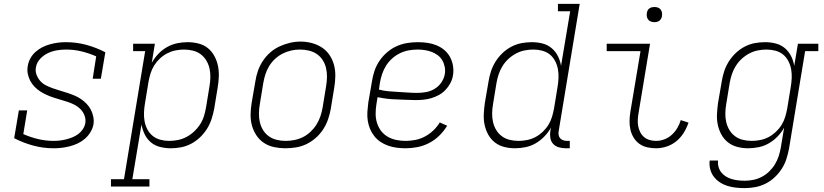

<svg xmlns="http://www.w3.org/2000/svg" viewBox="-20 -755 4240 988"><path d="M257 8Q202 8 150.5 -6Q99 -20 53 -44L77 -187H120L100 -65Q136 -49 175.5 -39.5Q215 -30 256 -30Q273 -30 289 -32Q305 -34 321 -38Q337 -42 353 -48.5Q369 -55 383 -65.5Q397 -76 406.5 -90.5Q416 -105 419 -121Q422 -142 415 -160.5Q408 -179 395 -192.5Q382 -206 365 -215Q348 -224 330 -230Q312 -236 293 -241.5Q274 -247 255.5 -253Q237 -259 219.5 -267Q202 -275 186.5 -285Q171 -295 157.5 -309Q144 -323 135.5 -339.5Q127 -356 123 -375.5Q119 -395 123 -416Q126 -436 136.5 -455Q147 -474 163.5 -488.5Q180 -503 199 -512.5Q218 -522 238.5 -527.5Q259 -533 279 -535.5Q299 -538 319 -538Q374 -538 425 -524Q476 -510 522 -486L499 -350H457L475 -465Q439 -481 400 -490.5Q361 -500 320 -500Q296 -500 272.5 -496Q249 -492 226.5 -481.5Q204 -471 186.5 -452Q169 -433 165 -409Q161 -389 168 -370.5Q175 -352 187.5 -338Q200 -324 217 -315.5Q234 -307 252.5 -300.5Q271 -294 289.5 -288.5Q308 -283 326.5 -277Q345 -271 363 -263.5Q381 -256 396.5 -245.5Q412 -235 425.5 -221Q439 -207 447.5 -190.5Q456 -174 460 -154.5Q464 -135 461 -115Q457 -94 445.5 -75Q434 -56 417.5 -41.5Q401 -27 381 -17.5Q361 -8 340 -2.5Q319 3 298 5.5Q277 8 257 8Z M551 205V167H618L727 -492H665V-530H777L761 -432Q775 -457 795 -478Q815 -499 840 -513Q865 -527 892 -532.5Q919 -538 946 -538Q946 -538 946 -538Q946 -538 946 -538Q974 -538 1001.5 -531Q1029 -524 1049.5 -507.5Q1070 -491 1083 -467Q1096 -443 1101.5 -416.5Q1107 -390 1106 -361.5Q1105 -333 1100 -304L1082 -194Q1077 -168 1068.5 -142Q1060 -116 1045 -92Q1030 -68 1009 -48Q988 -28 963 -15Q938 -2 911.5 3Q885 8 858 8Q830 8 803 1Q776 -6 756 -23Q736 -40 724.5 -64Q713 -88 708 -114L661 167H749V205ZM850 -30Q873 -30 895.5 -34.5Q918 -39 939 -50Q960 -61 978 -77.5Q996 -94 1009 -114Q1022 -134 1029 -156Q1036 -178 1040 -201L1058 -311Q1062 -334 1062.5 -357.5Q1063 -381 1058 -403Q1053 -425 1041.5 -444Q1030 -463 1012.5 -476Q995 -489 972.5 -494.5Q950 -500 927 -500Q905 -500 883 -495.5Q861 -491 840.5 -480.5Q820 -470 802.5 -453.5Q785 -437 773 -417.5Q761 -398 754.5 -376.5Q748 -355 744 -333L726 -223Q722 -200 721 -176.5Q720 -153 724 -131Q728 -109 738.5 -89Q749 -69 766 -55.5Q783 -42 805 -36Q827 -30 850 -30Z M1448 8Q1419 8 1390.5 2Q1362 -4 1338.5 -19.5Q1315 -35 1299.5 -58.5Q1284 -82 1276.5 -109Q1269 -136 1269.5 -166Q1270 -196 1275 -226L1294 -336Q1298 -363 1307 -389.5Q1316 -416 1332 -440.5Q1348 -465 1370 -484.5Q1392 -504 1418 -516Q1444 -528 1471.5 -534.5Q1499 -541 1527 -541Q1556 -541 1584.5 -533.5Q1613 -526 1636.5 -510.5Q1660 -495 1675.5 -472Q1691 -449 1698.5 -421.5Q1706 -394 1705.5 -364Q1705 -334 1700 -304L1682 -194Q1677 -167 1668 -140.5Q1659 -114 1643 -89.5Q1627 -65 1605 -45.5Q1583 -26 1557 -13.5Q1531 -1 1503 3.5Q1475 8 1448 8ZM1449 -30Q1472 -30 1495 -34.5Q1518 -39 1539 -49.5Q1560 -60 1578 -77Q1596 -94 1608.5 -114Q1621 -134 1628.5 -156Q1636 -178 1640 -201L1658 -311Q1662 -334 1662.5 -358Q1663 -382 1658 -404Q1653 -426 1641 -445Q1629 -464 1611 -476.5Q1593 -489 1570 -494.5Q1547 -500 1523 -500Q1501 -500 1478.5 -495Q1456 -490 1435 -479.5Q1414 -469 1396 -452.5Q1378 -436 1365.5 -415.5Q1353 -395 1346 -373.5Q1339 -352 1335 -329L1317 -219Q1313 -196 1312.5 -172.5Q1312 -149 1317 -127Q1322 -105 1333.5 -86Q1345 -67 1363 -54Q1381 -41 1403.5 -35.5Q1426 -30 1449 -30Z M2067 8Q2044 8 2021 5Q1998 2 1977 -5.5Q1956 -13 1938 -25Q1920 -37 1906.5 -54Q1893 -71 1884.5 -91Q1876 -111 1872.5 -133.5Q1869 -156 1870.5 -179.5Q1872 -203 1875 -226L1894 -336Q1898 -363 1907 -390Q1916 -417 1932.5 -441.5Q1949 -466 1971.5 -485.5Q1994 -505 2020.5 -517Q2047 -529 2075 -533.5Q2103 -538 2130 -538Q2155 -538 2179.5 -534.5Q2204 -531 2226 -522Q2248 -513 2266 -498Q2284 -483 2295.5 -462Q2307 -441 2311 -416.5Q2315 -392 2311 -368Q2308 -347 2298 -328Q2288 -309 2273 -293Q2258 -277 2239 -266.5Q2220 -256 2200 -250Q2180 -244 2159.5 -242Q2139 -240 2119 -240Q2094 -240 2069 -241.5Q2044 -243 2019.5 -243.5Q1995 -244 1971 -247Q1947 -250 1923 -255L1917 -219Q1913 -195 1913 -170Q1913 -145 1920 -122.5Q1927 -100 1941 -81.5Q1955 -63 1975 -51.5Q1995 -40 2018.5 -35Q2042 -30 2067 -30Q2092 -30 2117.5 -35Q2143 -40 2166.5 -52.5Q2190 -65 2209.5 -83.5Q2229 -102 2243 -125L2281 -108Q2264 -80 2240.5 -57Q2217 -34 2188 -19Q2159 -4 2128 2Q2097 8 2067 8ZM2126 -277Q2149 -277 2172 -281Q2195 -285 2216 -297.5Q2237 -310 2251 -330.5Q2265 -351 2269 -374Q2272 -392 2268.5 -410.5Q2265 -429 2256 -444.5Q2247 -460 2233 -470.5Q2219 -481 2202.5 -487.5Q2186 -494 2167 -497Q2148 -500 2130 -500Q2107 -500 2084 -496Q2061 -492 2039 -481.5Q2017 -471 1998.5 -454.5Q1980 -438 1967 -417.5Q1954 -397 1946.5 -374.5Q1939 -352 1935 -329L1930 -294Q1953 -288 1977.5 -285.5Q2002 -283 2027 -282Q2052 -281 2076.5 -279Q2101 -277 2126 -277Z M2629 8Q2601 8 2574 1Q2547 -6 2526 -22.5Q2505 -39 2492 -63Q2479 -87 2473.5 -113.5Q2468 -140 2469.5 -168.5Q2471 -197 2475 -226L2494 -336Q2498 -362 2506.5 -388Q2515 -414 2530 -438Q2545 -462 2566 -482Q2587 -502 2612 -515Q2637 -528 2663.5 -533Q2690 -538 2717 -538Q2746 -538 2772.5 -531Q2799 -524 2819 -507Q2839 -490 2851 -466Q2863 -442 2867 -416L2914 -697H2851V-735H2963L2855 -81Q2853 -71 2854.5 -61Q2856 -51 2862 -44Q2868 -37 2877.5 -33.5Q2887 -30 2897 -30H2912V8H2891Q2873 8 2855.5 3Q2838 -2 2826.5 -14.5Q2815 -27 2812 -45Q2809 -63 2812 -81L2815 -98Q2801 -73 2780.5 -52Q2760 -31 2735.5 -17Q2711 -3 2683.5 2.5Q2656 8 2629 8Q2629 8 2629 8Q2629 8 2629 8ZM2649 -30Q2670 -30 2692.5 -34.5Q2715 -39 2735 -49.5Q2755 -60 2772.5 -76.5Q2790 -93 2802 -112.5Q2814 -132 2820.5 -153.5Q2827 -175 2831 -197L2849 -307Q2853 -330 2854 -353.5Q2855 -377 2851 -399Q2847 -421 2836.5 -441Q2826 -461 2809.5 -474.5Q2793 -488 2770.5 -494Q2748 -500 2725 -500Q2702 -500 2679.5 -495.5Q2657 -491 2636 -480Q2615 -469 2597 -452.5Q2579 -436 2566.5 -416Q2554 -396 2546.5 -374Q2539 -352 2535 -329L2517 -219Q2513 -196 2512.5 -172.5Q2512 -149 2517 -127Q2522 -105 2533.5 -86Q2545 -67 2562.5 -54Q2580 -41 2602.5 -35.5Q2625 -30 2649 -30Z M3356 8Q3333 8 3310.5 3Q3288 -2 3270 -15Q3252 -28 3240.5 -47Q3229 -66 3224 -88Q3219 -110 3219.5 -133.5Q3220 -157 3224 -181L3276 -492H3102V-530H3325L3266 -174Q3263 -157 3262 -139.5Q3261 -122 3264 -106Q3267 -90 3274.5 -75Q3282 -60 3294.5 -49.5Q3307 -39 3323 -34.5Q3339 -30 3356 -30Q3378 -30 3399 -38Q3420 -46 3437 -61.5Q3454 -77 3465.5 -96.5Q3477 -116 3483 -137L3523 -124Q3514 -97 3498.5 -72Q3483 -47 3460.5 -28.5Q3438 -10 3410.5 -1Q3383 8 3356 8ZM3347 -641Q3338 -641 3329.5 -644Q3321 -647 3315.5 -654Q3310 -661 3308.5 -670.5Q3307 -680 3309 -690Q3310 -696 3313 -702Q3316 -708 3322 -712Q3328 -716 3334.5 -717.5Q3341 -719 3347 -719Q3357 -719 3365.5 -716Q3374 -713 3379.5 -706Q3385 -699 3386.5 -689.5Q3388 -680 3386 -670Q3385 -664 3381.5 -658Q3378 -652 3372.5 -648Q3367 -644 3360.5 -642.5Q3354 -641 3347 -641Z M3812 213Q3789 213 3766.5 210.5Q3744 208 3723 201.5Q3702 195 3684 183Q3666 171 3653 154Q3640 137 3634.5 115Q3629 93 3632 71H3675Q3673 88 3677.5 104Q3682 120 3692 132.5Q3702 145 3716 153.5Q3730 162 3745.5 166.5Q3761 171 3778 173Q3795 175 3812 175Q3834 175 3856.5 170.5Q3879 166 3900 155Q3921 144 3938.5 127Q3956 110 3968 90Q3980 70 3987 48.5Q3994 27 3998 4L4015 -98Q4001 -73 3980.5 -52Q3960 -31 3935.5 -17Q3911 -3 3883.5 2.5Q3856 8 3829 8Q3829 8 3829 8Q3829 8 3829 8Q3801 8 3774 1Q3747 -6 3726 -22.5Q3705 -39 3692 -63Q3679 -87 3673.5 -113.5Q3668 -140 3669.5 -168.5Q3671 -197 3675 -226L3694 -336Q3698 -362 3706.5 -388Q3715 -414 3730 -438Q3745 -462 3766 -482Q3787 -502 3812 -515Q3837 -528 3863.5 -533Q3890 -538 3917 -538Q3946 -538 3972.5 -531Q3999 -524 4019 -507Q4039 -490 4051 -466Q4063 -442 4067 -416L4086 -530H4191V-492H4123L4040 11Q4035 37 4026.5 63.5Q4018 90 4002.5 114Q3987 138 3965.5 158Q3944 178 3918.5 190.5Q3893 203 3866 208Q3839 213 3812 213ZM3849 -30Q3870 -30 3892.5 -34.5Q3915 -39 3935 -49.5Q3955 -60 3972.5 -76.5Q3990 -93 4002 -112.5Q4014 -132 4020.5 -153.5Q4027 -175 4031 -197L4049 -307Q4053 -330 4054 -353.5Q4055 -377 4051 -399Q4047 -421 4036.5 -441Q4026 -461 4009.5 -474.5Q3993 -488 3970.5 -494Q3948 -500 3925 -500Q3902 -500 3879.5 -495.5Q3857 -491 3836 -480Q3815 -469 3797 -452.5Q3779 -436 3766.5 -416Q3754 -396 3746.5 -374Q3739 -352 3735 -329L3717 -219Q3713 -196 3712.5 -172.5Q3712 -149 3717 -127Q3722 -105 3733.5 -86Q3745 -67 3762.5 -54Q3780 -41 3802.5 -35.5Q3825 -30 3849 -30Z"/></svg>

Font: Iosevka Curly Slab XLtEx
Style: Italic
Weight: 200
Width: 7
Italic angle: -9°
Monospace: yes
Designer: Belleve Invis
Foundry: Belleve Invis
Version: Version 11.1.0; ttfautohint (v1.8.3)